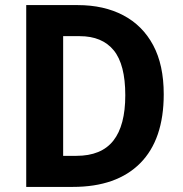

<svg xmlns="http://www.w3.org/2000/svg" viewBox="-20 -734 717 754"><path d="M623 -364Q623 -186 530.5 -93Q438 0 266 0H83V-714H285Q388 -714 464 -674Q540 -634 581.5 -556.5Q623 -479 623 -364ZM472 -360Q472 -481 426.5 -536.5Q381 -592 293 -592H228V-122H280Q378 -122 425 -181.5Q472 -241 472 -360Z"/></svg>

Font: Noto Sans Gujarati UI SemiCondensed
Style: Bold
Weight: 700
Width: 4
Designer: Jelle Bosma - Monotype Design Team, Universal Thirst
Foundry: Monotype Imaging Inc.
Version: Version 2.106; ttfautohint (v1.8.4.7-5d5b)